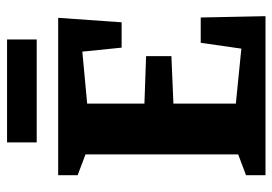

<svg xmlns="http://www.w3.org/2000/svg" viewBox="-138 -660 798 563"><g transform="rotate(-90 261.5 -379.0)"><path d="M125 -670.9V-757.8H426.8V-670.9ZM28.8 0V-57.1L89.8 -80.1V-527.8L28.8 -550.8V-607.9H490.2L477.1 -421.9H402.8L391.1 -537.1L238.8 -522.9V-355L377.9 -350.1V-275.9L238.8 -270V-86.9L399.9 -70.8L417 -189.9H491.2L495.1 0Z"/></g></svg>

Font: Grenze
Style: Bold
Weight: 700
Designer: Renata Polastri
Foundry: Omnibus-Type
Version: Version 1.002;PS 001.002;hotconv 1.0.88;makeotf.lib2.5.64775